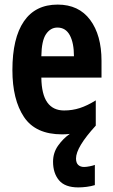

<svg xmlns="http://www.w3.org/2000/svg" viewBox="-20 -575 491 836"><path d="M311 115Q311 134 320.5 143Q330 152 346 152Q356 152 371 149Q386 146 393 143V231Q377 236 357.5 238.5Q338 241 321 241Q263 241 237 210Q211 179 211 129Q211 90 233 59Q255 28 284 8Q267 10 250 10Q135 10 84.5 -65.5Q34 -141 34 -270Q34 -409 84 -482Q134 -555 231 -555Q323 -555 372.5 -488.5Q422 -422 422 -310V-237H160Q161 -164 186 -129Q211 -94 259 -94Q295 -94 327.5 -104.5Q360 -115 397 -138V-28Q311 66 311 115ZM230 -455Q200 -455 180.5 -426.5Q161 -398 160 -330H302Q302 -388 284 -421.5Q266 -455 230 -455Z"/></svg>

Font: Noto Sans Sinhala ExtraCondensed
Style: Bold
Weight: 700
Width: 2
Designer: Jelle Bosma - Monotype Design Team
Foundry: Monotype Imaging Inc.
Version: Version 2.006; ttfautohint (v1.8.4.7-5d5b)